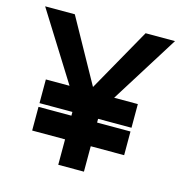

<svg xmlns="http://www.w3.org/2000/svg" viewBox="-91 -662 702 744"><g transform="rotate(15 260.5 -290.0)"><path d="M0 -580 171 -307H76V-212H208V-197H76V-102H208V0H311V-102H445V-197H311V-212H445V-307H350L521 -580H403L260 -326L119 -580Z"/></g></svg>

Font: Charger Sport
Style: BlkNrw
Weight: 900
Designer: Jasper
Foundry: Cannot Into Space Fonts
Version: Version 1.1